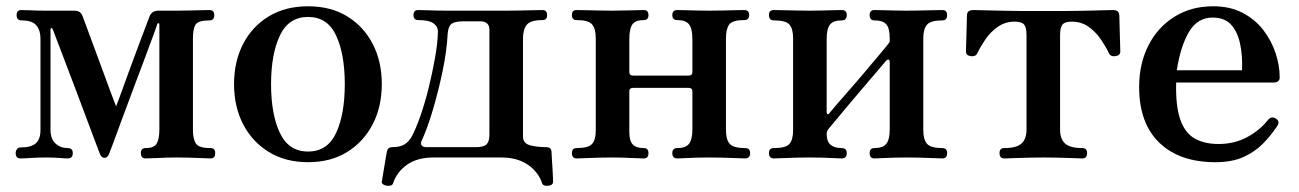

<svg xmlns="http://www.w3.org/2000/svg" viewBox="-20 -505 4139 612"><path d="M45 0Q30 0 30 -17Q30 -24 34 -29.5Q38 -35 45 -35Q80 -35 94.5 -48.5Q109 -62 109 -90V-383Q109 -408 96 -424Q83 -440 48 -440Q33 -440 33 -457Q33 -473 48 -473Q59 -473 80 -472Q101 -471 127 -471H216Q228 -471 234 -466.5Q240 -462 243 -454Q245 -449 254 -424.5Q263 -400 276 -365Q289 -330 303 -292Q317 -254 329.5 -220Q342 -186 350 -166Q358 -186 370 -219.5Q382 -253 396 -291Q410 -329 423 -363.5Q436 -398 445 -422Q454 -446 456 -451Q463 -471 485 -471H543Q561 -471 582.5 -471.5Q604 -472 622.5 -472.5Q641 -473 648 -473Q663 -473 663 -457Q663 -440 648 -440Q611 -440 603 -426Q595 -412 595 -383V-90Q595 -62 604.5 -47.5Q614 -33 651 -33Q666 -33 666 -17Q666 0 651 0Q644 0 624.5 -1Q605 -2 583 -2.5Q561 -3 543 -3Q517 -3 486 -1.5Q455 0 444 0Q429 0 429 -17Q429 -33 444 -33Q471 -33 479.5 -47.5Q488 -62 488 -92V-427Q488 -431 485 -431Q482 -431 481 -428Q481 -426 470 -396Q459 -366 442 -320.5Q425 -275 405.5 -223.5Q386 -172 369 -125.5Q352 -79 340.5 -48Q329 -17 327 -13Q322 -2 313 -2Q304 -2 299 -13Q298 -15 287 -44.5Q276 -74 259 -119Q242 -164 223 -215Q204 -266 186.5 -311Q169 -356 158.5 -384.5Q148 -413 147 -414Q146 -416 143.5 -415.5Q141 -415 141 -412V-91Q141 -62 157 -47.5Q173 -33 196 -33Q212 -33 212 -17Q212 0 196 0Q186 0 169.5 -1.5Q153 -3 127 -3Q101 -3 78.5 -1.5Q56 0 45 0Z M962 12Q890 12 837 -20.5Q784 -53 755 -109Q726 -165 726 -237Q726 -309 755 -365Q784 -421 837 -453Q890 -485 962 -485Q1034 -485 1086.5 -453Q1139 -421 1168 -365Q1197 -309 1197 -237Q1197 -165 1168 -109Q1139 -53 1086.5 -20.5Q1034 12 962 12ZM962 -22Q1024 -22 1051.5 -81.5Q1079 -141 1079 -237Q1079 -332 1051.5 -391.5Q1024 -451 962 -451Q900 -451 872 -391.5Q844 -332 844 -237Q844 -141 872 -81.5Q900 -22 962 -22Z M1213 87Q1206 86 1201 82.5Q1196 79 1197 74Q1198 70 1201 50Q1204 30 1208 8Q1212 -14 1213 -21Q1216 -36 1230 -36Q1255 -36 1269 -44.5Q1283 -53 1292 -69Q1305 -93 1319.5 -134Q1334 -175 1346 -223.5Q1358 -272 1366.5 -319.5Q1375 -367 1376 -405Q1376 -420 1362 -430.5Q1348 -441 1313 -441Q1298 -441 1298 -457Q1298 -473 1313 -473Q1324 -473 1351 -472Q1378 -471 1409 -471H1596Q1616 -471 1639.5 -471.5Q1663 -472 1682.5 -472.5Q1702 -473 1709 -473Q1724 -473 1724 -457Q1724 -441 1709 -441Q1672 -441 1659.5 -426.5Q1647 -412 1647 -382V-70Q1647 -48 1669.5 -42Q1692 -36 1721 -36Q1737 -36 1738 -21Q1738 -15 1739 -0.5Q1740 14 1741 30.5Q1742 47 1742.5 59.5Q1743 72 1743 74Q1743 85 1728 87Q1711 89 1708 79Q1696 43 1662.5 20Q1629 -3 1578 -3H1362Q1310 -3 1277.5 20Q1245 43 1233 79Q1230 89 1213 87ZM1339 -36H1498Q1522 -36 1531 -45Q1540 -54 1540 -76V-410Q1540 -437 1511 -437H1457Q1431 -437 1420 -429.5Q1409 -422 1407 -398Q1404 -341 1390.5 -277Q1377 -213 1359.5 -154Q1342 -95 1323 -54Q1320 -46 1324.5 -41Q1329 -36 1339 -36Z M1818 0Q1803 0 1803 -17Q1803 -33 1818 -33Q1856 -33 1867.5 -46.5Q1879 -60 1879 -90V-383Q1879 -413 1867.5 -427Q1856 -441 1818 -441Q1803 -441 1803 -457Q1803 -473 1818 -473Q1826 -473 1846.5 -472.5Q1867 -472 1891.5 -471.5Q1916 -471 1933 -471Q1959 -471 1990 -472Q2021 -473 2032 -473Q2047 -473 2047 -457Q2047 -441 2032 -441Q2005 -441 1995.5 -427Q1986 -413 1986 -381V-275Q1986 -264 1999 -264H2174Q2187 -264 2187 -275V-381Q2187 -413 2176.5 -427Q2166 -441 2139 -441Q2123 -441 2123 -457Q2123 -473 2139 -473Q2146 -473 2163.5 -472.5Q2181 -472 2202 -471.5Q2223 -471 2240 -471Q2258 -471 2281.5 -471.5Q2305 -472 2325 -472.5Q2345 -473 2352 -473Q2368 -473 2368 -457Q2368 -441 2352 -441Q2315 -441 2304.5 -427Q2294 -413 2294 -383V-90Q2294 -60 2306 -46.5Q2318 -33 2355 -33Q2371 -33 2371 -17Q2371 0 2355 0Q2348 0 2327 -1Q2306 -2 2282 -2.5Q2258 -3 2240 -3Q2223 -3 2202 -2.5Q2181 -2 2163.5 -1Q2146 0 2139 0Q2123 0 2123 -17Q2123 -33 2139 -33Q2166 -33 2176.5 -47Q2187 -61 2187 -92V-215Q2187 -225 2174 -225H1999Q1986 -225 1986 -215V-83Q1986 -56 1997 -44.5Q2008 -33 2032 -33Q2047 -33 2047 -17Q2047 0 2032 0Q2021 0 1990 -1.5Q1959 -3 1933 -3Q1916 -3 1891.5 -2.5Q1867 -2 1846.5 -1Q1826 0 1818 0Z M2447 0Q2431 0 2431 -17Q2431 -33 2447 -33Q2485 -33 2496.5 -46.5Q2508 -60 2508 -90V-383Q2508 -413 2496.5 -426.5Q2485 -440 2447 -440Q2431 -440 2431 -457Q2431 -473 2447 -473Q2454 -473 2475 -472.5Q2496 -472 2520.5 -471.5Q2545 -471 2562 -471Q2580 -471 2600.5 -471.5Q2621 -472 2638.5 -472.5Q2656 -473 2663 -473Q2679 -473 2679 -457Q2679 -440 2663 -440Q2636 -440 2625.5 -426.5Q2615 -413 2615 -381V-148Q2615 -142 2618 -141Q2621 -140 2625 -146Q2629 -151 2647 -172Q2665 -193 2691 -222.5Q2717 -252 2742.5 -282.5Q2768 -313 2787.5 -336Q2807 -359 2812 -366Q2814 -368 2815 -370Q2816 -372 2816 -376V-383Q2816 -415 2805 -427.5Q2794 -440 2767 -440Q2752 -440 2752 -457Q2752 -473 2767 -473Q2775 -473 2792.5 -472.5Q2810 -472 2831 -471.5Q2852 -471 2869 -471Q2887 -471 2911 -471.5Q2935 -472 2956 -472.5Q2977 -473 2984 -473Q2999 -473 2999 -457Q2999 -440 2984 -440Q2947 -440 2935 -426.5Q2923 -413 2923 -383V-90Q2923 -60 2935 -46.5Q2947 -33 2984 -33Q2999 -33 2999 -17Q2999 0 2984 0Q2977 0 2956 -1Q2935 -2 2911 -2.5Q2887 -3 2869 -3Q2852 -3 2831 -2.5Q2810 -2 2792.5 -1Q2775 0 2767 0Q2752 0 2752 -17Q2752 -33 2767 -33Q2794 -33 2805 -46.5Q2816 -60 2816 -92V-307Q2816 -314 2812.5 -315Q2809 -316 2804 -311Q2798 -304 2779.5 -282Q2761 -260 2735.5 -230.5Q2710 -201 2685.5 -171.5Q2661 -142 2643 -120.5Q2625 -99 2620 -93Q2617 -89 2616 -85Q2615 -81 2615 -79Q2615 -54 2627.5 -43.5Q2640 -33 2663 -33Q2679 -33 2679 -17Q2679 0 2663 0Q2656 0 2638.5 -1Q2621 -2 2600.5 -2.5Q2580 -3 2562 -3Q2545 -3 2520.5 -2.5Q2496 -2 2475 -1Q2454 0 2447 0Z M3181 0Q3166 0 3166 -17Q3166 -33 3181 -33Q3220 -33 3236 -47.5Q3252 -62 3252 -92V-393Q3252 -417 3244.5 -426.5Q3237 -436 3214 -436Q3184 -436 3160.5 -419.5Q3137 -403 3121 -379.5Q3105 -356 3095 -335Q3090 -324 3074.5 -326Q3059 -328 3059 -341Q3059 -345 3059.5 -359.5Q3060 -374 3060.5 -393Q3061 -412 3061.5 -429Q3062 -446 3062 -453Q3062 -465 3067.5 -469Q3073 -473 3084 -473Q3086 -473 3104 -472.5Q3122 -472 3147 -471.5Q3172 -471 3195 -470.5Q3218 -470 3230 -470H3381Q3398 -470 3421.5 -470.5Q3445 -471 3468 -471.5Q3491 -472 3507.5 -472.5Q3524 -473 3526 -473Q3537 -473 3542.5 -469Q3548 -465 3548 -453Q3548 -446 3548.5 -429Q3549 -412 3549.5 -393Q3550 -374 3550.5 -359.5Q3551 -345 3551 -341Q3551 -328 3535.5 -326Q3520 -324 3515 -335Q3505 -356 3489 -379.5Q3473 -403 3450 -419.5Q3427 -436 3396 -436Q3374 -436 3366.5 -426.5Q3359 -417 3359 -393V-92Q3359 -62 3375 -47.5Q3391 -33 3430 -33Q3445 -33 3445 -17Q3445 0 3430 0Q3423 0 3399.5 -1Q3376 -2 3350 -2.5Q3324 -3 3306 -3Q3289 -3 3262 -2.5Q3235 -2 3212 -1Q3189 0 3181 0Z M3854 12Q3740 12 3675.5 -50Q3611 -112 3611 -228Q3611 -301 3640 -359Q3669 -417 3722.5 -451Q3776 -485 3847 -485Q3901 -485 3941 -464Q3981 -443 4007 -409Q4033 -375 4046 -335.5Q4059 -296 4059 -258Q4059 -242 4039 -242H3729Q3727 -166 3742.5 -123Q3758 -80 3789 -63Q3820 -46 3864 -46Q3915 -46 3955.5 -68Q3996 -90 4022 -123Q4033 -136 4047 -127Q4061 -118 4051 -103Q4031 -73 4005.5 -47Q3980 -21 3943.5 -4.5Q3907 12 3854 12ZM3731 -281H3939Q3941 -329 3932.5 -367Q3924 -405 3903.5 -427Q3883 -449 3845 -449Q3797 -449 3770 -403.5Q3743 -358 3731 -281Z"/></svg>

Font: Zen Antique
Style: Regular
Weight: 400
Designer: Yoshimichi Ohira
Foundry: Positype
Version: Version 1.001